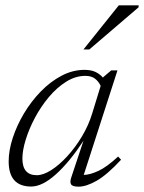

<svg xmlns="http://www.w3.org/2000/svg" viewBox="-20 -690 540 720"><path d="M248 -27 293 -162Q240.5 -82 189.5 -36.2Q138.5 9.5 97 9.5Q12.5 9.5 12.5 -85Q12.5 -126 27.8 -172.8Q43 -219.5 70 -264.8Q97 -310 133 -347Q169 -384 210.8 -406Q252.5 -428 297 -428Q321.5 -428 338 -420.2Q354.5 -412.5 366.5 -398.5L367 -400.5L397 -426H420.5L294 -34Q317.5 -34.5 349.2 -49.2Q381 -64 423 -103L434 -91Q381 -34 342.2 -12Q303.5 10 274.5 10Q252 10 246.5 1.2Q241 -7.5 248 -27ZM64 -95.5Q64 -33 118 -33Q142 -33 172 -52Q202 -71 232.2 -104Q262.5 -137 287.5 -178.8Q312.5 -220.5 326 -265.5L357.5 -368Q349.5 -385 336 -395.2Q322.5 -405.5 300 -405.5Q263 -405.5 228 -383.5Q193 -361.5 163.2 -326Q133.5 -290.5 111.2 -248.8Q89 -207 76.5 -166.5Q64 -126 64 -95.5ZM293 -504.5 425.5 -670H500L499.5 -662.5L315 -504.5Z"/></svg>

Font: Newsreader Text Light
Style: Italic
Weight: 300
Italic angle: -17°
Designer: Hugues Gentile
Foundry: Production Type
Version: Version 1.001